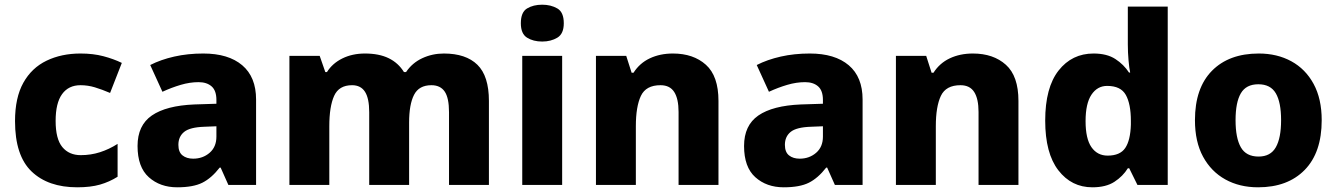

<svg xmlns="http://www.w3.org/2000/svg" viewBox="-20 -788 5695 818"><path d="M309 10Q185 10 114.5 -57.5Q44 -125 44 -272Q44 -372 79.5 -435.5Q115 -499 178.5 -529.5Q242 -560 323 -560Q377 -560 420.5 -548.5Q464 -537 499 -520L449 -392Q414 -407 384 -416Q354 -425 323 -425Q272 -425 244.5 -387Q217 -349 217 -273Q217 -196 245.5 -161.5Q274 -127 324 -127Q367 -127 406 -139.5Q445 -152 481 -175V-35Q446 -13 406 -1.5Q366 10 309 10Z M846 -560Q953 -560 1012 -510Q1071 -460 1071 -364V0H953L920 -74H916Q881 -29 842 -9.5Q803 10 735 10Q662 10 614 -33Q566 -76 566 -166Q566 -254 627 -296Q688 -338 808 -343L902 -346V-362Q902 -402 881.5 -420Q861 -438 826 -438Q789 -438 750 -426.5Q711 -415 672 -397L620 -511Q665 -534 722.5 -547Q780 -560 846 -560ZM851 -248Q789 -246 764.5 -226Q740 -206 740 -171Q740 -140 757.5 -126Q775 -112 803 -112Q844 -112 873 -137Q902 -162 902 -206V-250Z M1871 -560Q1965 -560 2014 -512Q2063 -464 2063 -358V0H1893V-310Q1893 -371 1874.5 -398Q1856 -425 1818 -425Q1765 -425 1744 -384Q1723 -343 1723 -266V0H1553V-310Q1553 -369 1535 -397Q1517 -425 1480 -425Q1424 -425 1403.5 -379.5Q1383 -334 1383 -250V0H1213V-550H1342L1366 -481H1373Q1396 -518 1438.5 -539Q1481 -560 1535 -560Q1595 -560 1636 -540Q1677 -520 1701 -481H1710Q1736 -520 1779 -540Q1822 -560 1871 -560Z M2290 -768Q2327 -768 2354.5 -752Q2382 -736 2382 -689Q2382 -644 2354.5 -627.5Q2327 -611 2290 -611Q2252 -611 2225.5 -627.5Q2199 -644 2199 -689Q2199 -736 2225.5 -752Q2252 -768 2290 -768ZM2375 -550V0H2205V-550Z M2847 -560Q2934 -560 2987.5 -512Q3041 -464 3041 -358V0H2871V-311Q2871 -367 2852.5 -396Q2834 -425 2794 -425Q2732 -425 2710.5 -379.5Q2689 -334 2689 -250V0H2519V-550H2648L2671 -478H2679Q2705 -519 2748.5 -539.5Q2792 -560 2847 -560Z M3430 -560Q3537 -560 3596 -510Q3655 -460 3655 -364V0H3537L3504 -74H3500Q3465 -29 3426 -9.5Q3387 10 3319 10Q3246 10 3198 -33Q3150 -76 3150 -166Q3150 -254 3211 -296Q3272 -338 3392 -343L3486 -346V-362Q3486 -402 3465.5 -420Q3445 -438 3410 -438Q3373 -438 3334 -426.5Q3295 -415 3256 -397L3204 -511Q3249 -534 3306.5 -547Q3364 -560 3430 -560ZM3435 -248Q3373 -246 3348.5 -226Q3324 -206 3324 -171Q3324 -140 3341.5 -126Q3359 -112 3387 -112Q3428 -112 3457 -137Q3486 -162 3486 -206V-250Z M4125 -560Q4212 -560 4265.5 -512Q4319 -464 4319 -358V0H4149V-311Q4149 -367 4130.5 -396Q4112 -425 4072 -425Q4010 -425 3988.5 -379.5Q3967 -334 3967 -250V0H3797V-550H3926L3949 -478H3957Q3983 -519 4026.5 -539.5Q4070 -560 4125 -560Z M4634 10Q4545 10 4489 -62.5Q4433 -135 4433 -274Q4433 -415 4490 -487.5Q4547 -560 4639 -560Q4696 -560 4732 -536.5Q4768 -513 4790 -479H4795Q4791 -497 4788 -531Q4785 -565 4785 -599V-760H4955V0H4826L4791 -71H4785Q4764 -37 4728 -13.5Q4692 10 4634 10ZM4699 -125Q4752 -125 4774 -157.5Q4796 -190 4798 -257V-273Q4798 -345 4776.5 -383.5Q4755 -422 4697 -422Q4655 -422 4630 -384.5Q4605 -347 4605 -272Q4605 -197 4630 -161Q4655 -125 4699 -125Z M5611 -276Q5611 -138 5538.5 -64Q5466 10 5340 10Q5261 10 5200.5 -23.5Q5140 -57 5105.5 -120.5Q5071 -184 5071 -276Q5071 -413 5143.5 -486.5Q5216 -560 5343 -560Q5421 -560 5481.5 -527Q5542 -494 5576.5 -430.5Q5611 -367 5611 -276ZM5244 -276Q5244 -200 5266.5 -160.5Q5289 -121 5342 -121Q5393 -121 5415.5 -160.5Q5438 -200 5438 -276Q5438 -352 5415.5 -390.5Q5393 -429 5341 -429Q5289 -429 5266.5 -390.5Q5244 -352 5244 -276Z"/></svg>

Font: Noto Sans Thaana ExtraBold
Style: Regular
Weight: 800
Designer: David Williams
Foundry: Google Inc.
Version: Version 3.001; ttfautohint (v1.8.4.7-5d5b)